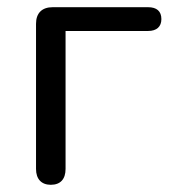

<svg xmlns="http://www.w3.org/2000/svg" viewBox="-20 -506 475 533"><path d="M121 7C148 7 162 -9 162 -37V-420H391C415 -420 428 -432 428 -453C428 -475 415 -486 391 -486H126C97 -486 80 -470 80 -440V-37C80 -9 95 7 121 7Z"/></svg>

Font: SN Pro Book
Style: Regular
Weight: 350
Designer: Tobias Whetton
Foundry: Supernotes
Version: Version 1.003;Glyphs 3.3 (3324)